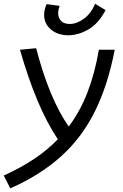

<svg xmlns="http://www.w3.org/2000/svg" viewBox="-55 -786 661 1036"><path d="M0.5 230.5 -34.7 161.1Q55.2 120.6 127.7 72.5Q200.2 24.4 257.3 -34.7Q197.3 -123.5 146.5 -245.4Q95.7 -367.2 52.7 -517.6L140.1 -525.9Q210.4 -254.4 315.9 -103Q377 -184.6 416.7 -286.9Q456.5 -389.2 478.5 -517.6H564Q527.3 -326.2 457 -184.8Q386.7 -43.5 274.7 57.6Q162.6 158.7 0.5 230.5ZM314.9 -595.7Q255.9 -595.7 219.5 -627Q183.1 -658.2 183.1 -706.1Q183.1 -732.9 196.3 -763.7L266.6 -754.4Q258.8 -732.4 258.8 -715.3Q258.8 -689.9 274.4 -673.3Q290 -656.7 321.3 -656.7Q358.9 -656.7 397.5 -684.8Q436 -712.9 458.5 -765.6L514.6 -731.4Q476.6 -658.2 421.6 -627Q366.7 -595.7 314.9 -595.7Z"/></svg>

Font: Cascadia Mono PL SemiLight
Style: Italic
Weight: 350
Italic angle: -10°
Monospace: yes
Designer: Aaron Bell
Foundry: Saja Typeworks
Version: Version 2404.023; ttfautohint (v1.8.4)